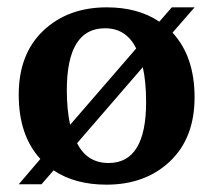

<svg xmlns="http://www.w3.org/2000/svg" viewBox="-20 -538 581 523"><path d="M276 -94Q378 -94 378 -260Q378 -315 369 -355L190 -148Q217 -94 276 -94ZM266 -461Q162 -461 162 -292Q162 -240 171 -198L351 -406Q324 -461 266 -461ZM450 -449Q510 -384 510 -273Q510 -162 443 -98.5Q376 -35 270 -35Q184 -35 126 -74L93 -36H31L90 -105Q31 -169 31 -280Q31 -391 98 -454.5Q165 -518 271 -518Q356 -518 414 -479L448 -518H510Z"/></svg>

Font: Halant Semibold
Style: Regular
Weight: 600
Version: Version 1.100;PS 1.0;hotconv 1.0.78;makeotf.lib2.5.61930; tt